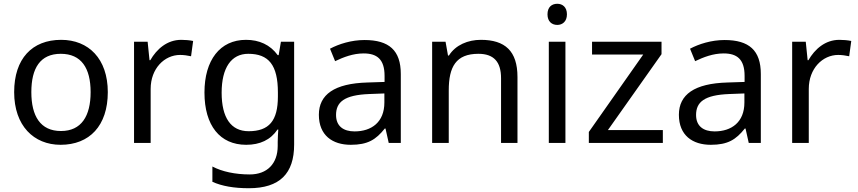

<svg xmlns="http://www.w3.org/2000/svg" viewBox="-20 -757 4544 1017"><path d="M551 -269C551 -446 449 -546 304 -546C150 -546 55 -446 55 -269C55 -91 159 10 301 10C454 10 551 -91 551 -269ZM146 -269C146 -396 193 -472 302 -472C411 -472 460 -396 460 -269C460 -142 411 -63 303 -63C194 -63 146 -142 146 -269Z M940 -546C865 -546 810 -497 776 -438H772L762 -536H690V0H778V-286C778 -394 851 -466 934 -466C952 -466 975 -463 992 -459L1003 -540C985 -544 960 -546 940 -546Z M1283 -546C1145 -546 1063 -438 1063 -267C1063 -92 1145 10 1284 10C1357 10 1413 -16 1450 -71H1454C1453 -59 1451 -21 1451 -5V16C1451 110 1395 167 1303 167C1226 167 1156 152 1105 125V206C1156 229 1220 240 1298 240C1462 240 1538 162 1538 9V-536H1468L1456 -465H1451C1411 -520 1353 -546 1283 -546ZM1295 -472C1403 -472 1452 -413 1452 -267V-246C1452 -117 1405 -62 1297 -62C1203 -62 1154 -134 1154 -266C1154 -398 1205 -472 1295 -472Z M1911 -545C1841 -545 1775 -524 1728 -499L1755 -433C1799 -454 1850 -474 1906 -474C1976 -474 2017 -444 2017 -355V-323L1926 -320C1751 -315 1669 -256 1669 -149C1669 -40 1741 10 1838 10C1928 10 1971 -17 2018 -76H2022L2039 0H2103V-365C2103 -490 2041 -545 1911 -545ZM1937 -259 2016 -262V-214C2016 -110 1948 -61 1858 -61C1800 -61 1760 -88 1760 -148C1760 -216 1803 -254 1937 -259Z M2527 -546C2459 -546 2393 -519 2358 -463H2353L2340 -536H2269V0H2357V-278C2357 -403 2395 -472 2514 -472C2596 -472 2634 -429 2634 -343V0H2721V-349C2721 -487 2655 -546 2527 -546Z M2932 -737C2903 -737 2880 -720 2880 -681C2880 -643 2903 -625 2932 -625C2959 -625 2983 -643 2983 -681C2983 -720 2959 -737 2932 -737ZM2975 -536H2887V0H2975Z M3491 0V-68H3200L3484 -470V-536H3116V-468H3387L3099 -58V0Z M3818 -545C3748 -545 3682 -524 3635 -499L3662 -433C3706 -454 3757 -474 3813 -474C3883 -474 3924 -444 3924 -355V-323L3833 -320C3658 -315 3576 -256 3576 -149C3576 -40 3648 10 3745 10C3835 10 3878 -17 3925 -76H3929L3946 0H4010V-365C4010 -490 3948 -545 3818 -545ZM3844 -259 3923 -262V-214C3923 -110 3855 -61 3765 -61C3707 -61 3667 -88 3667 -148C3667 -216 3710 -254 3844 -259Z M4426 -546C4351 -546 4296 -497 4262 -438H4258L4248 -536H4176V0H4264V-286C4264 -394 4337 -466 4420 -466C4438 -466 4461 -463 4478 -459L4489 -540C4471 -544 4446 -546 4426 -546Z"/></svg>

Font: Noto Sans Syriac Western
Style: Regular
Weight: 400
Designer: Patrick Giasson and the Monotype Design Team
Foundry: Monotype Imaging Inc.
Version: Version 3.000